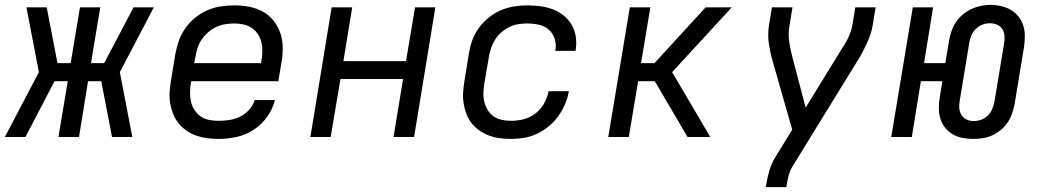

<svg xmlns="http://www.w3.org/2000/svg" viewBox="-37 -560 4257 785"><path d="M-17 0 122 -265 71 -530H154L198 -302H252L290 -530H373L335 -302H389L509 -530H592L453 -265L504 0H421L377 -228H323L286 0H202L240 -228H186L67 0Z M857 8Q833 8 810 5Q787 2 765.5 -5.5Q744 -13 726 -25.5Q708 -38 694 -55Q680 -72 671.5 -93Q663 -114 659 -136.5Q655 -159 656.5 -182.5Q658 -206 662 -230L680 -340Q685 -367 694.5 -394Q704 -421 721 -445Q738 -469 761.5 -488Q785 -507 812 -518.5Q839 -530 867 -534Q895 -538 922 -538Q953 -538 983.5 -532Q1014 -526 1039.5 -511.5Q1065 -497 1083 -473.5Q1101 -450 1110 -422Q1119 -394 1119 -362.5Q1119 -331 1113 -300L1101 -228H745L743 -218Q740 -198 740 -178.5Q740 -159 744.5 -141.5Q749 -124 759.5 -108.5Q770 -93 785 -83Q800 -73 819 -69.5Q838 -66 857 -66Q879 -66 901.5 -69.5Q924 -73 944.5 -83Q965 -93 981.5 -111Q998 -129 1004 -151H1087Q1078 -114 1055 -82Q1032 -50 999.5 -29Q967 -8 930 0Q893 8 857 8ZM757 -302H1030L1032 -312Q1035 -331 1035.5 -350.5Q1036 -370 1031.5 -388Q1027 -406 1017 -421Q1007 -436 992 -446Q977 -456 958.5 -460Q940 -464 921 -464Q902 -464 883.5 -461Q865 -458 847.5 -450Q830 -442 814.5 -428.5Q799 -415 788 -399Q777 -383 771 -364.5Q765 -346 762 -328Z M1232 0 1319 -530H1403L1367 -310H1623L1660 -530H1743L1656 0H1572L1611 -237H1355L1315 0Z M2052 8Q2029 8 2006 5Q1983 2 1962 -6Q1941 -14 1923 -26.5Q1905 -39 1891.5 -56Q1878 -73 1870 -94Q1862 -115 1858.5 -137.5Q1855 -160 1856.5 -183Q1858 -206 1862 -230L1880 -340Q1884 -367 1893.5 -394Q1903 -421 1920 -444.5Q1937 -468 1960 -487Q1983 -506 2009.5 -517.5Q2036 -529 2063.5 -533.5Q2091 -538 2118 -538Q2146 -538 2172.5 -534.5Q2199 -531 2223 -522Q2247 -513 2267 -497Q2287 -481 2300 -459Q2313 -437 2317 -411Q2321 -385 2317 -358Q2317 -356 2316.5 -355Q2316 -354 2316 -352H2233Q2233 -353 2233.5 -354Q2234 -355 2234 -355Q2238 -379 2230.5 -402Q2223 -425 2206 -439.5Q2189 -454 2166 -459Q2143 -464 2118 -464Q2100 -464 2081.5 -461Q2063 -458 2045.5 -449.5Q2028 -441 2013 -428Q1998 -415 1987.5 -398.5Q1977 -382 1971 -364Q1965 -346 1962 -328L1943 -218Q1940 -199 1939.5 -179.5Q1939 -160 1943.5 -142.5Q1948 -125 1957.5 -109.5Q1967 -94 1981.5 -84Q1996 -74 2014.5 -70Q2033 -66 2052 -66Q2078 -66 2104 -72.5Q2130 -79 2152 -96Q2174 -113 2187.5 -137Q2201 -161 2206 -187H2289Q2284 -160 2273 -134Q2262 -108 2245.5 -85Q2229 -62 2206.5 -43.5Q2184 -25 2158.5 -13Q2133 -1 2106 3.5Q2079 8 2052 8Z M2450 0 2538 -530H2622L2584 -302H2639L2848 -530H2955L2711 -265L2867 0H2774L2640 -228H2572L2534 0Z M3094 205 3095 198Q3100 168 3108.5 138Q3117 108 3134 81L3202 -30L3122 -310Q3112 -344 3106.5 -381Q3101 -418 3107 -457L3119 -530H3203L3191 -456Q3185 -424 3189.5 -391.5Q3194 -359 3202 -329L3257 -120L3397 -348Q3405 -361 3413.5 -374Q3422 -387 3428.5 -400.5Q3435 -414 3440 -428Q3445 -442 3448 -457L3460 -530H3543L3531 -457Q3528 -437 3521.5 -418.5Q3515 -400 3506.5 -381.5Q3498 -363 3488.5 -345Q3479 -327 3468 -310L3204 119Q3193 137 3187.5 157.5Q3182 178 3179 198L3178 205Z M3942 8Q3920 8 3898.5 4Q3877 0 3859 -10.5Q3841 -21 3827.5 -37.5Q3814 -54 3808 -74Q3802 -94 3801.5 -116.5Q3801 -139 3805 -161L3816 -228H3728L3691 0H3607L3695 -530H3778L3741 -302H3828L3844 -397Q3847 -416 3854 -435Q3861 -454 3872.5 -471Q3884 -488 3900.5 -501.5Q3917 -515 3935.5 -523.5Q3954 -532 3973.5 -536Q3993 -540 4013 -540Q4035 -540 4056.5 -535Q4078 -530 4096 -519.5Q4114 -509 4127 -492.5Q4140 -476 4146.5 -456Q4153 -436 4153 -413.5Q4153 -391 4150 -369L4111 -133Q4107 -114 4100.5 -95Q4094 -76 4082.5 -59Q4071 -42 4054.5 -28.5Q4038 -15 4019.5 -6.5Q4001 2 3981 5Q3961 8 3942 8ZM3944 -65Q3959 -65 3974.5 -70.5Q3990 -76 4002 -88Q4014 -100 4020 -115Q4026 -130 4029 -145L4068 -381Q4071 -397 4070 -412.5Q4069 -428 4061.5 -440.5Q4054 -453 4040 -459Q4026 -465 4010 -465Q3995 -465 3979.5 -459Q3964 -453 3952.5 -441.5Q3941 -430 3934.5 -415Q3928 -400 3926 -385L3887 -149Q3884 -133 3885 -118Q3886 -103 3893.5 -90.5Q3901 -78 3914.5 -71.5Q3928 -65 3944 -65Z"/></svg>

Font: Iosevka Curly Extended Oblique
Style: Regular
Weight: 400
Width: 7
Italic angle: -9°
Monospace: yes
Designer: Belleve Invis
Foundry: Belleve Invis
Version: Version 11.1.0; ttfautohint (v1.8.3)